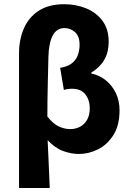

<svg xmlns="http://www.w3.org/2000/svg" viewBox="-20 -733 640 929"><path d="M72.1 176.7V-474.1Q72.1 -541.4 95.6 -595.5Q119 -649.6 167.5 -681.1Q216 -712.6 291.4 -712.6Q346.3 -712.6 395.1 -693.3Q443.9 -673.9 474.9 -633.6Q505.9 -593.3 505.9 -530.9Q505.9 -480.5 484.7 -443.8Q463.5 -407 421.5 -381.4V-377.4Q460 -369.6 490.9 -345.2Q521.8 -320.9 540.1 -283.5Q558.4 -246.1 558.4 -199.5Q558.4 -126.4 528.9 -79.7Q499.4 -33.1 454.4 -10.5Q409.4 12 362 12Q324.7 12 285.4 -2.3Q246.2 -16.6 210.5 -54.8Q213.3 4.1 215.8 61.6Q218.3 119.1 220.7 176.7ZM319.2 -108.3Q345.4 -108.3 366.8 -119.5Q388.3 -130.7 401.3 -153.1Q414.3 -175.6 414.3 -209.4Q414.3 -248.8 393 -276.2Q371.7 -303.6 328.8 -303.6Q306.6 -303.6 289 -297.6L271.1 -404.7Q306.8 -410.7 327.2 -426.4Q347.7 -442.2 356.4 -465.7Q365.1 -489.2 365.1 -516.9Q365.1 -557.9 342.9 -577.6Q320.6 -597.2 291.8 -597.2Q254.4 -597.2 235.1 -561Q215.8 -524.7 214.2 -456.8Q212.5 -384.2 210.9 -312.9Q209.2 -241.7 209.2 -169.1Q237.2 -133.4 265.2 -120.8Q293.2 -108.3 319.2 -108.3Z"/></svg>

Font: Source Code Pro ExtraLight
Style: Regular
Weight: 200
Monospace: yes
Designer: Paul D. Hunt, Teo Tuominen
Foundry: Adobe
Version: Version 1.026;hotconv 1.1.0;makeotfexe 2.6.0